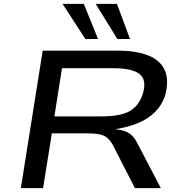

<svg xmlns="http://www.w3.org/2000/svg" viewBox="-20 -965 932 985"><path d="M87 0 199 -705H586Q681 -705 742 -680Q803 -655 825.5 -604.5Q848 -554 827 -474Q811 -427 777 -392Q743 -357 691.5 -335Q640 -313 570 -302L578 -301L596 -299Q621 -294 641.5 -282Q662 -270 680 -239L805 0H672L559 -221Q545 -246 528.5 -259Q512 -272 486.5 -276.5Q461 -281 418 -281H246L201 0ZM259 -368H503Q601 -368 648 -396.5Q695 -425 714 -488Q733 -556 695.5 -585.5Q658 -615 561 -615H298ZM582 -765 471 -945H580L647 -765ZM418 -765 301 -945H410L483 -765Z"/></svg>

Font: Nunito Sans 7pt Expanded Medium
Style: Italic
Weight: 500
Width: 7
Italic angle: -9°
Designer: Vernon Adams
Foundry: Vernon Adams
Version: Version 3.101;gftools[0.9.27]